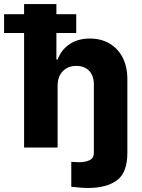

<svg xmlns="http://www.w3.org/2000/svg" viewBox="-66 -727 698 946"><path d="M309.6 -402.3Q268.1 -402.3 242.9 -375.7Q217.8 -349.1 217.8 -303.7V0H52.7V-564.5H-45.9V-657.2H52.7V-707H211.9V-657.2H309.6V-564.5H211.9V-433.6H217.8Q236.3 -482.4 277.3 -509.8Q318.4 -537.1 377 -537.1Q432.1 -537.1 473.9 -512.5Q515.6 -487.8 538.6 -442.9Q561.5 -397.9 561.5 -337.9V26.4Q561.5 124 510 161.6Q458.5 199.2 367.2 199.2Q347.7 199.2 329.8 197.5Q312 195.8 297.9 194.3L285.2 193.4V70.3Q310.5 72.3 323.2 72.3Q355 72.3 375.7 62Q396.5 51.8 396.5 26.4V-306.6Q397.5 -351.6 374.3 -377Q351.1 -402.3 309.6 -402.3Z"/></svg>

Font: Pretendard Std ExtraBold
Style: Regular
Weight: 800
Designer: Base glyphs from Inter by Rasmus Andersson; Hangeul glyphs from Noto Sans CJK(Source Han Sans) by Jang Soo-young and Kan
Foundry: Kil Hyung-jin
Version: Version 1.309